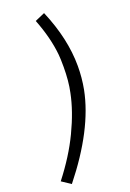

<svg xmlns="http://www.w3.org/2000/svg" viewBox="-201 -805 714 1055"><g transform="rotate(-20 156.5 -277.5)"><path d="M203.8 -431.2Q203.8 -478.8 201.2 -503.8Q191.2 -605 146.2 -720L203.8 -745Q278.8 -568.8 278.8 -408.8Q278.8 -340 266.2 -273.8Q223.8 -57.5 26.2 190L-26.2 155Q62.5 41.2 115 -68.8Q170 -183.8 190 -283.8Q203.8 -347.5 203.8 -431.2Z"/></g></svg>

Font: Cambay
Style: Italic
Weight: 400
Italic angle: -11°
Designer: Pooja Saxena
Foundry: Pooja Saxena
Version: Version 1.019;PS 001.019;hotconv 1.0.70;makeotf.lib2.5.58329